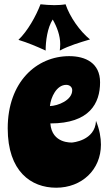

<svg xmlns="http://www.w3.org/2000/svg" viewBox="-20 -838 508 896"><path d="M447 -454C447 -544 379 -576 303 -576C151 -576 16 -456 16 -239C16 -38 125 38 242 38C362 38 451 -46 451 -163C451 -195 445 -232 428 -274C424 -181 317 -173 317 -173C316 -173 222 -166 215 -262C398 -262 447 -356 447 -454ZM213 -343C217 -384 244 -442 289 -442C305 -442 317 -432 317 -417C317 -370 250 -344 213 -343ZM400 -654C352 -693 306 -759 286 -818C269 -815 250 -814 233 -814C211 -814 190 -816 169 -818C148 -763 109 -693 66 -652C109 -639 152 -621 193 -602C193 -646 201 -708 226 -747C246 -712 261 -672 261 -632C261 -622 260 -612 259 -602C302 -625 353 -640 400 -654Z"/></svg>

Font: Spicy Rice
Style: Regular
Weight: 400
Designer: Astigmatic (AOETI)
Foundry: Astigmatic (AOETI)
Version: Version 1.000